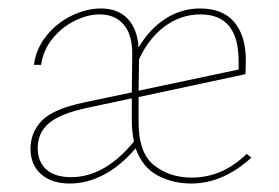

<svg xmlns="http://www.w3.org/2000/svg" viewBox="-20 -430 659 453"><path d="M573 -58Q506 3 431 3Q388 3 352 -16Q316 -35 300 -80Q264 -38 224.5 -17.5Q185 3 145 3Q102 3 77 -19Q52 -41 52 -79Q52 -118 79 -145.5Q106 -173 177 -188L291 -212L292 -303Q292 -349 271.5 -372.5Q251 -396 215 -396Q187 -396 156.5 -381Q126 -366 104 -339Q82 -312 77 -277H60Q65 -315 89.5 -345.5Q114 -376 149 -393Q184 -410 218 -410Q258 -410 281 -386Q304 -362 307 -318Q333 -362 370.5 -386Q408 -410 452 -410Q506 -410 533 -377.5Q560 -345 560 -288Q560 -265 559 -255L307 -201V-146Q306 -70 343 -40.5Q380 -11 432 -11Q505 -11 562 -67ZM307 -216 543 -266V-286Q543 -396 453 -396Q407 -396 369 -368Q331 -340 308 -290ZM296 -96Q291 -121 291 -146V-198L183 -175Q120 -161 94.5 -138.5Q69 -116 69 -81Q69 -48 89.5 -30Q110 -12 148 -12Q227 -12 296 -96Z"/></svg>

Font: Ysabeau Thin
Style: Regular
Weight: 200
Designer: Christian Thalmann (Catharsis Fonts)
Version: Version 0.003